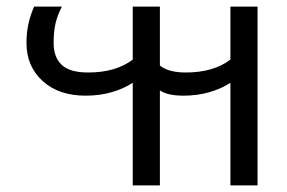

<svg xmlns="http://www.w3.org/2000/svg" viewBox="-20 -560 868 580"><path d="M381 0V-310Q354 -292 317.5 -281.5Q281 -271 239 -271Q157 -271 108.5 -315.5Q60 -360 60 -430Q60 -462 66 -488.5Q72 -515 83 -540H167Q154 -515 148 -490.5Q142 -466 142 -430Q142 -387 166.5 -364Q191 -341 246 -341Q330 -341 381 -380V-540H463V-362Q489 -341 541 -341Q625 -341 676 -380V-540H758V0H676V-310Q649 -292 612.5 -281.5Q576 -271 534 -271Q486 -271 463 -287V0Z"/></svg>

Font: Kanit Light
Style: Regular
Weight: 300
Designer: Katatrad Team
Foundry: CadsonDemak
Version: Version 2.000; ttfautohint (v1.8.3)